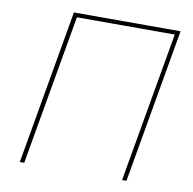

<svg xmlns="http://www.w3.org/2000/svg" viewBox="-79 -779 863 858"><g transform="rotate(10 353.0 -350.0)"><path d="M66 0H86L205 -681H649L530 0H550L672 -700H188Z"/></g></svg>

Font: Fixel Display Thin
Style: Italic
Weight: 100
Italic angle: -10°
Designer: AlfaBravo + MacPaw
Foundry: Kyrylo Tkachov, Marchela Mozhyna, Serhii Makarenko, Maria Weinstein, Zakhar Kryvoshyya
Version: Version 1.210;Glyphs 3.2 (3217)